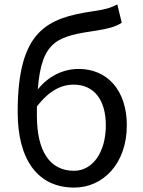

<svg xmlns="http://www.w3.org/2000/svg" viewBox="-20 -836 648 869"><path d="M315 -63C204 -63 147 -154 147 -312C147 -327 147 -340 147 -354C204 -428 260 -453 313 -453C408 -453 459 -381 459 -269C459 -146 399 -63 315 -63ZM511 -816C479 -800 461 -794 400 -785C192 -754 60 -697 60 -329C60 -110 153 13 316 13C447 13 554 -96 554 -269C554 -428 465 -524 336 -524C267 -524 199 -492 151 -431C168 -657 244 -672 419 -698C464 -705 502 -714 531 -733Z"/></svg>

Font: Kinto Sans
Style: Regular
Weight: 400
Designer: Authors: Ryoko NISHIZUKA  (kana & ideographs); Paul D. Hunt (Latin, Greek & Cyrillic); Wenlong ZHANG  (bopomofo); Sandol
Foundry: Adobe Systems Incorporated, ookami Inc.
Version: Version 0.001